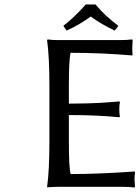

<svg xmlns="http://www.w3.org/2000/svg" viewBox="-20 -825 616 848"><path d="M284.2 -200.2Q284.2 -83.5 292 -56.2Q351.6 -56.2 422.1 -59.1Q492.7 -62 533.2 -64.9L574.2 -67.9L576.2 -64Q574.2 -48.3 574.2 -30.8Q574.2 -28.3 576.2 0L574.2 2.9Q549.8 0 514.2 0H241.2Q225.6 0 212.4 0.7Q199.2 1.5 194.3 2L189 2.9L188 0Q198.2 -71.3 198.2 -200.2V-448.2Q198.2 -572.8 188 -647.9L189.9 -650.9Q207 -647.9 241.2 -647.9H503.9Q540 -647.9 564 -650.9L565.9 -647.9Q564 -619.6 564 -609.9Q564 -599.6 565.9 -584L564 -580.1Q425.3 -591.8 292 -591.8Q284.2 -564.5 284.2 -448.2V-367.2Q325.7 -367.2 363.3 -368.4Q400.9 -369.6 416.7 -370.4Q432.6 -371.1 467.5 -373.8Q502.4 -376.5 506.8 -377L509.8 -374Q506.8 -360.8 506.8 -341.8Q506.8 -323.2 509.8 -310.1L506.8 -307.1Q408.7 -316.9 284.2 -316.9ZM401.9 -805.2Q442.4 -755.9 502.9 -710.9L486.8 -689.9Q426.3 -718.3 380.9 -752Q330.1 -714.8 273.9 -689.9L259.8 -710.9Q303.7 -744.1 358.9 -805.2Z"/></svg>

Font: Linear Smooth
Style: Regular
Weight: 400
Designer: Philipp H. Poll, Flanker
Foundry: Philipp H. Poll, reworked by Flanker
Version: Version 1.061 | FøM Fix